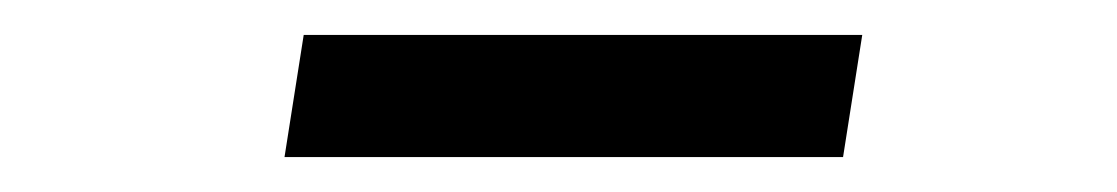

<svg xmlns="http://www.w3.org/2000/svg" viewBox="-20 -385 640 110"><path d="M143 -295 154 -365H474L463 -295Z"/></svg>

Font: JetBrains Mono NL Light
Style: Italic
Weight: 300
Italic angle: -9°
Designer: Philipp Nurullin, Konstantin Bulenkov
Foundry: JetBrains
Version: Version 2.304; ttfautohint (v1.8.4.7-5d5b)